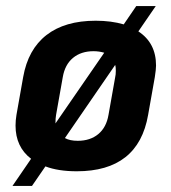

<svg xmlns="http://www.w3.org/2000/svg" viewBox="-20 -550 562 630"><path d="M492 -335Q492 -323 488 -297L466 -173Q434 12 232 12Q171 12 129 -4L85 60H21L82 -29Q31 -68 31 -138Q31 -155 34 -173L56 -297Q72 -388 132.5 -435Q193 -482 294 -482Q345 -482 386 -470L427 -530H491L434 -447Q492 -409 492 -335ZM162 -145 322 -377Q305 -382 287 -382Q246 -382 219.5 -360Q193 -338 186 -297L164 -173Q162 -163 162 -145ZM360 -318Q360 -331 358 -337L193 -97Q209 -88 235 -88Q276 -88 302.5 -110Q329 -132 336 -173L358 -297Q360 -305 360 -318Z"/></svg>

Font: KoHo
Style: Bold Italic
Weight: 700
Italic angle: -10°
Version: Version 1.000; ttfautohint (v1.6)